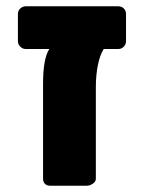

<svg xmlns="http://www.w3.org/2000/svg" viewBox="-20 -591 457 611"><path d="M381 -546V-460Q381 -450 374 -442.5Q367 -435 356 -435H310Q298 -416 291.5 -384Q285 -352 285 -313V-22Q285 -13 275.5 -6.5Q266 0 256 0H139Q129 0 123 -6Q117 -12 117 -22V-324Q117 -405 137 -435H62Q52 -435 44.5 -442.5Q37 -450 37 -460V-546Q37 -557 44.5 -564Q52 -571 62 -571H356Q367 -571 374 -564Q381 -557 381 -546Z"/></svg>

Font: Hezaedrus
Style: Bold
Weight: 700
Designer: Hubert & Fischer
Foundry: Hubert & Fischer
Version: Version 1.10;September 3, 2019;FontCreator 11.5.0.2425 64-bi